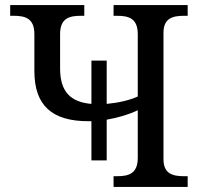

<svg xmlns="http://www.w3.org/2000/svg" viewBox="-20 -734 797 754"><path d="M339 -104H399V-264C446 -272 490 -286 521 -301V-114C521 -51 484 -42 439 -42H426V0H717V-42H704C660 -42 622 -50 622 -109V-605C622 -664 660 -672 704 -672H717V-714H426V-672H439C484 -672 521 -663 521 -600V-355C488 -340 443 -330 399 -326V-496H339V-326C256 -333 216 -375 216 -465V-600C216 -663 253 -672 298 -672H311V-714H20V-672H33C78 -672 115 -663 115 -600V-455C115 -319 185 -258 327 -258C331 -258 335 -258 339 -258Z"/></svg>

Font: Noto Serif
Style: Regular
Weight: 400
Designer: Monotype Design Team
Foundry: Monotype Imaging Inc.
Version: Version 2.015